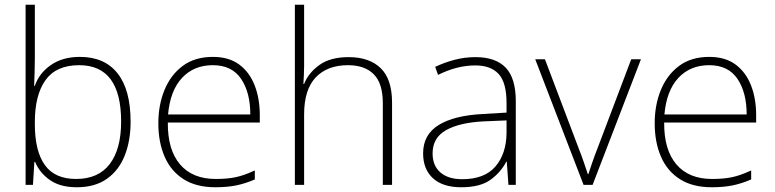

<svg xmlns="http://www.w3.org/2000/svg" viewBox="-20 -780 3269 810"><path d="M127 -535Q127 -509 126 -475Q125 -441 124 -418H127Q145 -471 194.5 -505.5Q244 -540 317 -540Q421 -540 476 -470.5Q531 -401 531 -266Q531 -187 506.5 -124.5Q482 -62 431.5 -26Q381 10 304 10Q234 10 190.5 -20.5Q147 -51 128 -97H125L119 0H88V-760H127ZM314 -505Q217 -505 172 -442Q127 -379 127 -265V-256Q127 -143 169 -84Q211 -25 301 -25Q395 -25 443 -88Q491 -151 491 -267Q491 -505 314 -505Z M878 -540Q946 -540 989.5 -507.5Q1033 -475 1054.5 -419.5Q1076 -364 1076 -294V-263H688Q687 -148 739.5 -86.5Q792 -25 890 -25Q939 -25 974.5 -32.5Q1010 -40 1055 -61V-23Q1016 -6 977.5 2Q939 10 889 10Q808 10 754.5 -24Q701 -58 674.5 -119Q648 -180 648 -260Q648 -337 674 -400.5Q700 -464 751 -502Q802 -540 878 -540ZM878 -505Q798 -505 748 -451.5Q698 -398 689 -297H1036Q1036 -390 997 -447.5Q958 -505 878 -505Z M1263 -504Q1263 -482 1262 -464.5Q1261 -447 1260 -426H1263Q1281 -472 1327 -505.5Q1373 -539 1451 -539Q1538 -539 1586 -492.5Q1634 -446 1634 -347V0H1595V-345Q1595 -428 1557 -466.5Q1519 -505 1448 -505Q1361 -505 1312 -453.5Q1263 -402 1263 -297V0H1224V-760H1263Z M1986 -539Q2071 -539 2113.5 -494.5Q2156 -450 2156 -353V0H2125L2118 -98H2116Q2092 -52 2048.5 -21Q2005 10 1926 10Q1848 10 1806.5 -28Q1765 -66 1765 -133Q1765 -212 1830.5 -252.5Q1896 -293 2017 -299L2117 -305V-345Q2117 -431 2084 -467.5Q2051 -504 1985 -504Q1908 -504 1828 -464L1816 -498Q1854 -516 1897 -527.5Q1940 -539 1986 -539ZM2021 -268Q1919 -263 1862 -231Q1805 -199 1805 -133Q1805 -81 1838 -52.5Q1871 -24 1930 -24Q2024 -24 2070 -77.5Q2116 -131 2117 -219V-272Z M2442 0 2238 -530H2279L2421 -155Q2434 -122 2443 -95.5Q2452 -69 2460 -45H2462Q2470 -69 2479 -95.5Q2488 -122 2501 -155L2643 -530H2684L2480 0Z M2972 -540Q3040 -540 3083.5 -507.5Q3127 -475 3148.5 -419.5Q3170 -364 3170 -294V-263H2782Q2781 -148 2833.5 -86.5Q2886 -25 2984 -25Q3033 -25 3068.5 -32.5Q3104 -40 3149 -61V-23Q3110 -6 3071.5 2Q3033 10 2983 10Q2902 10 2848.5 -24Q2795 -58 2768.5 -119Q2742 -180 2742 -260Q2742 -337 2768 -400.5Q2794 -464 2845 -502Q2896 -540 2972 -540ZM2972 -505Q2892 -505 2842 -451.5Q2792 -398 2783 -297H3130Q3130 -390 3091 -447.5Q3052 -505 2972 -505Z"/></svg>

Font: Noto Sans Bengali ExtraLight
Style: Regular
Weight: 200
Designer: Jelle Bosma - Monotype Design Team
Foundry: Monotype Imaging Inc.
Version: Version 2.003; ttfautohint (v1.8.4.7-5d5b)